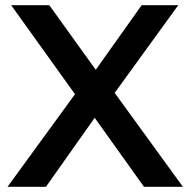

<svg xmlns="http://www.w3.org/2000/svg" viewBox="-20 -720 733 740"><path d="M535 0H685L422 -362L667 -700H526L349 -451L170 -700H23L269 -357L9 0H157L345 -266Z"/></svg>

Font: Talent
Style: Bold
Weight: 600
Designer: Mike Powis
Version: Version 1.001;hotconv 1.0.109;makeotfexe 2.5.65596